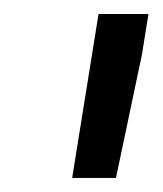

<svg xmlns="http://www.w3.org/2000/svg" viewBox="-20 -770 232 274"><path d="M182.6 -692.4 145.5 -516.1H83L120.6 -750H191.9Z"/></svg>

Font: RobotoDraft
Style: Italic
Weight: 400
Italic angle: -12°
Version: Version 2.001101; 2014